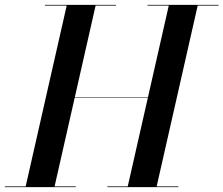

<svg xmlns="http://www.w3.org/2000/svg" viewBox="-61 -770 919 790"><path d="M-41 -3H44.6L213.4 -747H124V-750H416V-747H332.4L247.1 -371H548.1L633.4 -747H546V-750H838V-747H752.4L583.6 -3H673V0H381V-3H464.6L547.6 -369H246.6L163.6 -3H251V0H-41Z"/></svg>

Font: Bodoni* 72 Medium
Style: Italic
Weight: 500
Italic angle: -13°
Version: Version 1.002; ttfautohint (v0.97) -l 8 -r 50 -G 200 -x 14 -